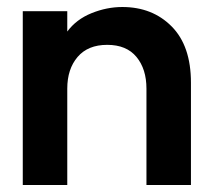

<svg xmlns="http://www.w3.org/2000/svg" viewBox="-20 -528 602 548"><path d="M45 0V-496H172V-438Q198 -473 241.5 -490.5Q285 -508 329 -508Q415 -508 470 -452.5Q525 -397 525 -292V0H398V-275Q398 -331 369.5 -365.5Q341 -400 286 -400Q231 -400 201.5 -365.5Q172 -331 172 -275V0Z"/></svg>

Font: Rethink Sans
Style: Bold
Weight: 700
Designer: The Rethink Sans project authors (Hans Thiessen). DM Sans designed by Colophon Foundry.
Foundry: Rethink Communications LLC
Version: Version 1.001